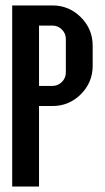

<svg xmlns="http://www.w3.org/2000/svg" viewBox="-20 -679 382 699"><path d="M24.4 -659.2H170.9Q231.4 -659.2 274.4 -616.2Q317.4 -573.2 317.4 -512.7V-439.5Q317.4 -378.9 274.4 -335.9Q231.4 -293 170.9 -293H122.1V0H24.4ZM219.7 -537.1Q219.7 -557.1 205.3 -571.5Q190.9 -585.9 170.9 -585.9H122.1V-366.2H170.9Q190.9 -366.2 205.3 -380.6Q219.7 -395 219.7 -415Z"/></svg>

Font: Alegre Sans
Style: Regular
Weight: 400
Width: 3
Designer: GrandChaos9000
Version: Version 1.2.6 - August 1, 2014